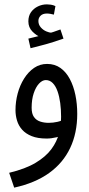

<svg xmlns="http://www.w3.org/2000/svg" viewBox="-20 -630 409 880"><path d="M45 230 22 162Q97 144 143.5 116Q190 88 215.5 53.5Q241 19 250.5 -19Q260 -57 260 -95Q260 -128 256 -158Q252 -188 243.5 -212Q235 -236 221.5 -249.5Q208 -263 190 -263Q174 -263 159 -247Q144 -231 134.5 -202.5Q125 -174 125 -136Q125 -109 135.5 -94Q146 -79 164 -73Q182 -67 203 -67Q223 -67 243 -71.5Q263 -76 277 -85L281 -22Q265 -7 240 -1Q215 5 194 5Q153 5 125.5 -6Q98 -17 81.5 -35.5Q65 -54 58 -77.5Q51 -101 51 -125Q51 -164 61 -201.5Q71 -239 90.5 -270Q110 -301 136.5 -319Q163 -337 196 -337Q231 -337 257 -318.5Q283 -300 300 -268Q317 -236 325.5 -195Q334 -154 334 -108Q334 -20 301.5 48.5Q269 117 205 163Q141 209 45 230ZM120 -409 110 -453Q131 -458 144.5 -461.5Q158 -465 175 -469L170 -458Q148 -466 129 -485Q110 -504 110 -532Q110 -557 122 -574Q134 -591 153.5 -600.5Q173 -610 195 -610Q203 -610 213.5 -608.5Q224 -607 234 -602L227 -563Q219 -565 211 -566.5Q203 -568 195 -568Q176 -568 166 -558Q156 -548 156 -534Q156 -517 167 -504.5Q178 -492 192.5 -486Q207 -480 216 -480L181 -471Q204 -477 223 -483Q242 -489 257 -495L271 -453Q251 -446 224.5 -437.5Q198 -429 170.5 -422Q143 -415 120 -409Z"/></svg>

Font: Noto Sans Arabic ExtraCondensed
Style: Regular
Weight: 400
Width: 2
Designer: Monotype Design Team, Nadine Chahine, Nizar Qandah and Khaled Hosny
Foundry: Monotype Imaging Inc.
Version: Version 2.012